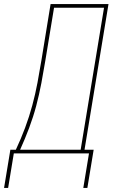

<svg xmlns="http://www.w3.org/2000/svg" viewBox="-59 -755 579 945"><path d="M-39 170 -8 -18H19Q44 -71 64.5 -126Q85 -181 100 -236.5Q115 -292 125.5 -348Q136 -404 145 -459L190 -735H475L357 -18H402L371 170H351L379 0H9L-19 170ZM40 -18H338L453 -717H207L164 -456Q155 -401 144.5 -345.5Q134 -290 119.5 -235Q105 -180 84.5 -125.5Q64 -71 40 -18Z"/></svg>

Font: Iosevka Thin
Style: Italic
Weight: 100
Italic angle: -9°
Monospace: yes
Designer: Belleve Invis
Foundry: Belleve Invis
Version: Version 32.5.0; ttfautohint (v1.8.4)